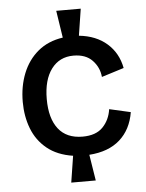

<svg xmlns="http://www.w3.org/2000/svg" viewBox="-55 -756 666 874"><g transform="rotate(-5 278.0 -319.5)"><path d="M235 73 254 -48Q182 -59 136 -96.5Q90 -134 68.5 -190Q47 -246 47 -312Q47 -383 70.5 -442Q94 -501 140 -539.5Q186 -578 254 -588L235 -712H347L328 -590Q406 -582 455.5 -538.5Q505 -495 518 -426L416 -394Q412 -438 381.5 -470Q351 -502 295 -502Q231 -502 194 -452.5Q157 -403 157 -315Q157 -227 194.5 -179Q232 -131 305 -131Q366 -131 397.5 -163.5Q429 -196 436 -245L533 -223Q520 -144 468 -98Q416 -52 328 -46L347 73Z"/></g></svg>

Font: Bricolage Grotesque 10pt Medium
Style: Regular
Weight: 500
Designer: Mathieu Triay
Foundry: Atelier Triay
Version: Version 1.000; ttfautohint (v1.8.4.7-5d5b);gftools[0.9.32]